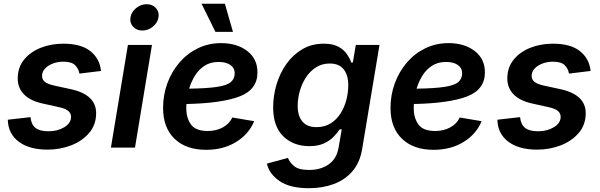

<svg xmlns="http://www.w3.org/2000/svg" viewBox="-20 -785 3192 1021"><path d="M232.9 10.7Q136.2 10.7 80.1 -31.2Q23.9 -73.2 21.5 -146.5V-148.4L142.1 -162.1Q146 -123 168.7 -105Q191.4 -86.9 237.8 -86.9Q286.1 -86.9 322 -108.6Q357.9 -130.4 357.9 -164.1Q357.9 -182.1 343.5 -194.6Q329.1 -207 297.4 -214.4L207 -234.4Q140.6 -249 107.4 -283.4Q74.2 -317.9 74.2 -367.2Q74.2 -426.3 107.9 -467.8Q141.6 -509.3 196.8 -531Q252 -552.7 316.4 -552.7Q410.2 -552.7 459.7 -513.7Q509.3 -474.6 516.6 -411.6Q516.6 -410.6 516.8 -409.7Q517.1 -408.7 517.1 -407.7L402.3 -393.6Q397.5 -420.9 378.7 -439Q359.9 -457 316.4 -457Q288.1 -457 262.2 -447.5Q236.3 -438 220 -420.9Q203.6 -403.8 203.6 -380.9Q203.6 -362.3 218.3 -350.1Q232.9 -337.9 267.6 -330.1L357.9 -310.5Q491.2 -281.2 491.2 -183.1Q491.2 -121.6 454.1 -78.1Q417 -34.7 358.2 -12Q299.3 10.7 232.9 10.7Z M569.8 0 660.2 -545.9H788.1L697.8 0ZM736.8 -622.6Q706.1 -622.6 687.5 -643.1Q668.9 -663.6 673.8 -692.4Q678.7 -721.7 704.1 -742.2Q729.5 -762.7 759.8 -762.7Q790.5 -762.7 809.1 -742.2Q827.6 -721.7 822.8 -692.4Q817.9 -663.6 792.7 -643.1Q767.6 -622.6 736.8 -622.6Z M1076.2 11.7Q969.2 11.7 908.2 -47.1Q847.2 -106 847.2 -210.4Q847.2 -280.3 870.1 -342.5Q893.1 -404.8 934.6 -452.9Q976.1 -501 1032.5 -528.3Q1088.9 -555.7 1155.8 -555.7Q1240.2 -555.7 1294.7 -513.9Q1349.1 -472.2 1349.1 -399.9Q1349.1 -308.6 1254.2 -272.2Q1159.2 -235.8 971.2 -231.9Q970.7 -219.7 970.7 -208.5Q970.7 -157.7 995.6 -123Q1020.5 -88.4 1085 -88.4Q1129.4 -88.4 1164.6 -107.4Q1199.7 -126.5 1215.3 -160.2L1331.5 -140.6Q1303.7 -71.8 1235.6 -30Q1167.5 11.7 1076.2 11.7ZM985.8 -313.5Q1082 -314.9 1134.5 -323Q1187 -331.1 1207.5 -348.6Q1228 -366.2 1228 -395.5Q1228 -423.3 1205.1 -439.5Q1182.1 -455.6 1142.6 -455.6Q1098.6 -455.6 1067.4 -435.1Q1036.1 -414.6 1016.4 -382.1Q996.6 -349.6 985.8 -313.5ZM1125.5 -615.7 1051.8 -765.1H1175.8L1218.8 -615.7Z M1623 215.8Q1521 215.8 1465.8 177.2Q1410.6 138.7 1399.4 85L1511.2 54.7Q1519.5 77.1 1543.5 97.9Q1567.4 118.7 1624 118.7Q1685.5 118.7 1727.8 89.1Q1770 59.6 1780.3 1L1797.4 -97.7L1785.6 -96.2Q1772.5 -76.2 1752.2 -55.9Q1731.9 -35.6 1700.9 -21.7Q1669.9 -7.8 1625 -7.8Q1541 -7.8 1486.8 -59.8Q1432.6 -111.8 1432.6 -213.9Q1432.6 -276.4 1450.7 -336.7Q1468.8 -397 1503.7 -445.8Q1538.6 -494.6 1588.4 -523.7Q1638.2 -552.7 1701.7 -552.7Q1751.5 -552.7 1781.2 -535.6Q1811 -518.6 1826.4 -494.9Q1841.8 -471.2 1848.6 -451.7L1856.4 -453.1L1872.1 -545.9H1998L1906.2 5.4Q1894.5 78.6 1854.7 125Q1814.9 171.4 1754.9 193.6Q1694.8 215.8 1623 215.8ZM1663.1 -108.9Q1706.5 -108.9 1738.3 -128.9Q1770 -148.9 1790.8 -181.6Q1811.5 -214.4 1821.8 -253.7Q1832 -293 1832 -332Q1832 -385.3 1807.6 -416.3Q1783.2 -447.3 1733.4 -447.3Q1692.4 -447.3 1660.6 -427Q1628.9 -406.7 1607.2 -373.5Q1585.4 -340.3 1574.2 -300.5Q1563 -260.7 1563 -221.2Q1563 -168.9 1587.9 -138.9Q1612.8 -108.9 1663.1 -108.9Z M2285.6 11.7Q2178.7 11.7 2117.7 -47.1Q2056.6 -106 2056.6 -210.4Q2056.6 -280.3 2079.6 -342.5Q2102.5 -404.8 2144 -452.9Q2185.5 -501 2241.9 -528.3Q2298.3 -555.7 2365.2 -555.7Q2449.7 -555.7 2504.2 -513.9Q2558.6 -472.2 2558.6 -399.9Q2558.6 -308.6 2463.6 -272.2Q2368.7 -235.8 2180.7 -231.9Q2180.2 -219.7 2180.2 -208.5Q2180.2 -157.7 2205.1 -123Q2230 -88.4 2294.4 -88.4Q2338.9 -88.4 2374 -107.4Q2409.2 -126.5 2424.8 -160.2L2541 -140.6Q2513.2 -71.8 2445.1 -30Q2377 11.7 2285.6 11.7ZM2195.3 -313.5Q2291.5 -314.9 2344 -323Q2396.5 -331.1 2417 -348.6Q2437.5 -366.2 2437.5 -395.5Q2437.5 -423.3 2414.6 -439.5Q2391.6 -455.6 2352.1 -455.6Q2308.1 -455.6 2276.9 -435.1Q2245.6 -414.6 2225.8 -382.1Q2206.1 -349.6 2195.3 -313.5Z M2836.4 10.7Q2739.7 10.7 2683.6 -31.2Q2627.4 -73.2 2625 -146.5V-148.4L2745.6 -162.1Q2749.5 -123 2772.2 -105Q2794.9 -86.9 2841.3 -86.9Q2889.6 -86.9 2925.5 -108.6Q2961.4 -130.4 2961.4 -164.1Q2961.4 -182.1 2947 -194.6Q2932.6 -207 2900.9 -214.4L2810.5 -234.4Q2744.1 -249 2710.9 -283.4Q2677.7 -317.9 2677.7 -367.2Q2677.7 -426.3 2711.4 -467.8Q2745.1 -509.3 2800.3 -531Q2855.5 -552.7 2919.9 -552.7Q3013.7 -552.7 3063.2 -513.7Q3112.8 -474.6 3120.1 -411.6Q3120.1 -410.6 3120.4 -409.7Q3120.6 -408.7 3120.6 -407.7L3005.9 -393.6Q3001 -420.9 2982.2 -439Q2963.4 -457 2919.9 -457Q2891.6 -457 2865.7 -447.5Q2839.8 -438 2823.5 -420.9Q2807.1 -403.8 2807.1 -380.9Q2807.1 -362.3 2821.8 -350.1Q2836.4 -337.9 2871.1 -330.1L2961.4 -310.5Q3094.7 -281.2 3094.7 -183.1Q3094.7 -121.6 3057.6 -78.1Q3020.5 -34.7 2961.7 -12Q2902.8 10.7 2836.4 10.7Z"/></svg>

Font: Inter Semi Bold
Style: Italic
Weight: 600
Italic angle: -9.39999°
Designer: Rasmus Andersson
Foundry: rsms
Version: Version 4.000;git-3c8e0fc